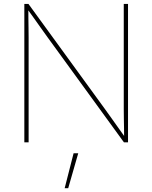

<svg xmlns="http://www.w3.org/2000/svg" viewBox="-20 -748 801 1009"><path d="M107.9 0V-727.5H129.4L531.2 -175.3Q549.8 -149.9 567.6 -124.5Q585.4 -99.1 603.5 -74Q621.6 -48.8 639.6 -23.4H632.3Q632.3 -48.8 631.8 -74Q631.3 -99.1 630.9 -124.5Q630.4 -149.9 630.4 -175.3V-727.5H652.8V0H631.3L230.5 -551.3Q211.9 -576.7 194.1 -602.1Q176.3 -627.4 158.2 -652.8Q140.1 -678.2 121.6 -703.6H128.9Q128.9 -678.2 129.2 -652.8Q129.4 -627.4 129.9 -602.1Q130.4 -576.7 130.4 -551.3V0ZM319.8 241.2 366.7 57.6H391.1L338.4 241.2Z"/></svg>

Font: Inter 17pt Thin
Style: Regular
Weight: 250
Version: Version 4.001;git-66647c0bb